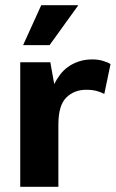

<svg xmlns="http://www.w3.org/2000/svg" viewBox="-20 -720 446 740"><path d="M58 0V-480H174L189 -396Q198 -414 211 -431.5Q224 -449 242 -462Q260 -475 283.5 -483Q307 -491 336 -491Q358 -491 376.5 -485.5Q395 -480 406 -473L382 -358Q371 -364 354 -369Q337 -374 312 -374Q266 -374 235.5 -344Q205 -314 205 -240V0ZM171 -546H69L139 -700H282Z"/></svg>

Font: Mukta Vaani ExtraBold
Style: Regular
Weight: 800
Designer: Noopur Datye, Girish Dalvi, Yashodeep Gholap, Pallavi Karambelkar
Foundry: Ek Type
Version: Version 2.538;PS 1.000;hotconv 16.6.51;makeotf.lib2.5.65220;